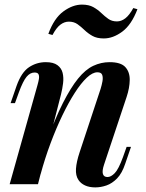

<svg xmlns="http://www.w3.org/2000/svg" viewBox="-20 -800 636 834"><path d="M145 0H22L143 -431Q147 -445 149 -457Q151 -469 147.5 -477Q144 -485 130 -485Q111 -485 95.5 -466.5Q80 -448 62 -399L45 -352H26L52 -427Q73 -486 106 -508Q139 -530 179 -530Q212 -530 229.5 -517Q247 -504 252 -483.5Q257 -463 254 -438.5Q251 -414 245 -390ZM182 -182Q219 -285 253 -352Q287 -419 319 -458.5Q351 -498 385 -514Q419 -530 456 -530Q505 -530 524.5 -508.5Q544 -487 543.5 -452.5Q543 -418 530 -379L432 -85Q423 -58 427 -44.5Q431 -31 447 -31Q462 -31 478.5 -48Q495 -65 514 -117L530 -162H549L524 -89Q510 -47 488.5 -25Q467 -3 442.5 5.5Q418 14 394 14Q368 14 349.5 5.5Q331 -3 321 -18Q308 -37 310 -67Q312 -97 326 -139L417 -414Q422 -430 425 -446.5Q428 -463 424 -474.5Q420 -486 403 -486Q382 -486 357 -462.5Q332 -439 305 -397Q278 -355 251 -299Q224 -243 199.5 -177.5Q175 -112 156 -42ZM336 -780Q366 -780 385.5 -769Q405 -758 420 -743.5Q435 -729 450.5 -718Q466 -707 488 -707Q507 -707 524.5 -720.5Q542 -734 559 -765L577 -760Q551 -692 511 -662.5Q471 -633 431 -633Q401 -633 381.5 -644Q362 -655 347 -669.5Q332 -684 316.5 -695Q301 -706 279 -706Q260 -706 242.5 -693Q225 -680 208 -648L190 -653Q215 -721 255.5 -750.5Q296 -780 336 -780Z"/></svg>

Font: Playfair Display SemiBold
Style: Italic
Weight: 600
Italic angle: -14°
Designer: Claus Eggers Sørensen
Foundry: Claus Eggers Sørensen
Version: Version 1.203